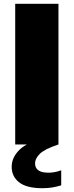

<svg xmlns="http://www.w3.org/2000/svg" viewBox="-20 -760 387 1010"><path d="M60 0V-740H287.5V0ZM202.5 230Q120 230 80.8 199.2Q41.5 168.5 41.5 117.5Q41.5 68.5 82.5 27.8Q123.5 -13 231.5 -40L287.5 0Q216.5 23.5 190.5 48.2Q164.5 73 164.5 100.5Q164.5 122.5 181.2 135.5Q198 148.5 236 148.5Q248.5 148.5 265 145.8Q281.5 143 302 136V215Q280.5 221.5 256.8 225.8Q233 230 202.5 230Z"/></svg>

Font: Encode Sans SemiExpanded SemiExpanded Black
Style: Regular
Weight: 900
Width: 6
Designer: Multiple Designers
Foundry: Impallari Type
Version: Version 3.000; ttfautohint (v1.8.3) -l 8 -r 50 -G 200 -x 14 